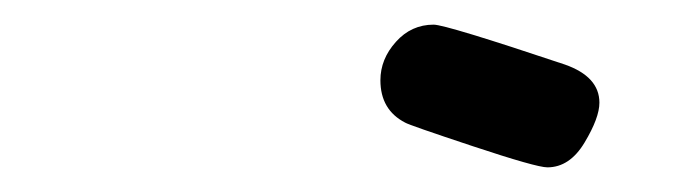

<svg xmlns="http://www.w3.org/2000/svg" viewBox="-20 -661 565 155"><path d="M287.1 -596.2Q287.1 -613.3 299.6 -627.2Q312 -641.1 330.1 -641.1Q339.8 -641.1 436 -608.9Q463.9 -599.1 463.9 -578.1Q463.9 -565.9 451.9 -545.9Q439.9 -525.9 421.9 -525.9Q413.1 -525.9 361.6 -543Q310.1 -560.1 307.1 -562Q287.1 -572.3 287.1 -596.2Z"/></svg>

Font: CMU Typewriter Text
Style: BoldItalic
Weight: 700
Italic angle: -14.04°
Version: Version 0.7.0